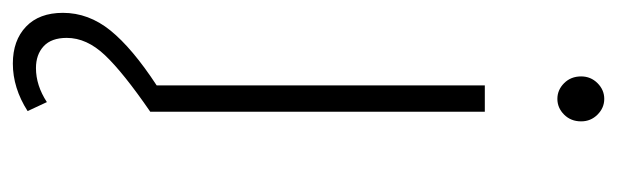

<svg xmlns="http://www.w3.org/2000/svg" viewBox="-360 -396 961 299"><g transform="rotate(90 120.5 -246.5)"><path d="M160 -671Q160 -655 149.5 -644.5Q139 -634 125 -634Q111 -634 100.5 -644.5Q90 -655 90 -671Q90 -686 100.5 -696.5Q111 -707 125 -707Q139 -707 149.5 -696.5Q160 -686 160 -671ZM104 -521H145V0Q84 42 57 70.5Q30 99 30 130Q30 154 43 166Q56 178 77 178Q104 178 130 161L144 191Q108 214 70 214Q34 214 12.5 193.5Q-9 173 -9 136Q-9 96 18.5 62Q46 28 104 -10Z"/></g></svg>

Font: Argentum Sans ExtraLight
Style: Regular
Weight: 275
Designer: Julieta Ulanovsky (Modified by Cristiano Sobral)
Foundry: Julieta Ulanovsky
Version: Version 1.000; ttfautohint (v1.5.65-e2d9)